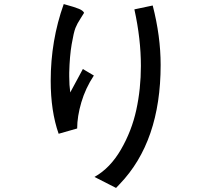

<svg xmlns="http://www.w3.org/2000/svg" viewBox="-20 -758 1040 943"><path d="M444 111Q521 68 574 -23.5Q627 -115 649.5 -218.5Q672 -322 672 -434Q672 -567 640 -712L730 -731Q769 -580 769 -439Q769 -63 568 146L550 165ZM393 -695Q392 -692 375.5 -667Q359 -642 350.5 -620.5Q342 -599 332 -540.5Q322 -482 320 -401V-383Q320 -340 325 -304L387 -419L441 -387Q400 -325 379.5 -255.5Q359 -186 359 -127L268 -101Q229 -212 229 -361Q229 -559 293 -738Q348 -723 368 -714.5Q388 -706 393 -695Z"/></svg>

Font: cwTeXHei
Style: Medium
Weight: 500
Version: Version 1.17